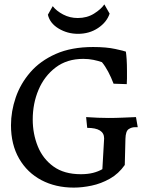

<svg xmlns="http://www.w3.org/2000/svg" viewBox="-20 -833 681 874"><path d="M316 21Q233 21 168.5 -13Q104 -47 67 -111Q30 -175 30 -263Q30 -326 51.5 -389Q73 -452 118 -504Q163 -556 234 -587.5Q305 -619 404 -619Q464 -619 505 -610Q546 -601 553 -598Q555 -585 556.5 -563Q558 -541 558 -509Q558 -491 558 -475.5Q558 -460 557 -450L497 -452Q486 -481 472.5 -506.5Q459 -532 444 -550Q427 -556 405.5 -560.5Q384 -565 359 -565Q285 -565 233.5 -526Q182 -487 155.5 -424.5Q129 -362 129 -289Q129 -224 152 -167Q175 -110 223.5 -75Q272 -40 348 -40Q379 -40 403 -46Q427 -52 446 -63L454 -203Q454 -251 377 -251L372 -300Q401 -298 427 -297Q453 -296 475 -296Q507 -296 539.5 -297.5Q572 -299 599 -300L607 -254H594Q579 -254 565.5 -245Q552 -236 551 -201L548 -82Q520 -42 480 -19.5Q440 3 397 12Q354 21 316 21ZM335 -679Q287 -679 247 -703Q207 -727 198 -766L220 -805Q237 -783 267.5 -767Q298 -751 334 -751Q376 -751 408 -771Q440 -791 455 -813L479 -771Q466 -732 426.5 -705.5Q387 -679 335 -679Z"/></svg>

Font: Maname
Style: Regular
Weight: 400
Designer: Pathum Egodawatta
Foundry: mooniak
Version: Version 1.000; ttfautohint (v1.8.4.7-5d5b)